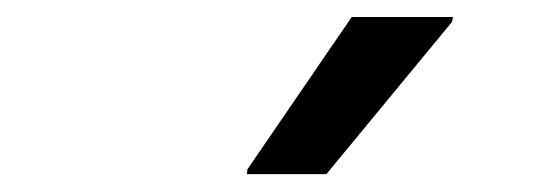

<svg xmlns="http://www.w3.org/2000/svg" viewBox="-20 -826 640 220"><path d="M263 -626.5 263.5 -632 383 -806.5H499L498 -801L354 -626.5Z"/></svg>

Font: Google Sans Code
Style: Italic
Weight: 400
Italic angle: -10°
Monospace: yes
Designer: Google Sans Code Authors
Foundry: Google LLC
Version: Version 6.000